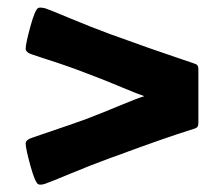

<svg xmlns="http://www.w3.org/2000/svg" viewBox="-20 -526 574 508"><path d="M274.4 -108.9Q219.7 -88.9 167 -66.9Q114.3 -44.9 100.1 -40Q86.9 -35.6 81.1 -38.6Q72.8 -43 60.3 -88.1Q47.9 -133.3 47.9 -146.5Q47.9 -156.2 66.4 -162.1Q187.5 -203.1 210.4 -211.9L220.2 -215.8Q251 -227.5 297.9 -247.1Q344.7 -266.6 361.8 -271.5Q346.7 -276.4 301.3 -295.4Q255.9 -314.5 220.7 -327.6L210.4 -331.5Q184.1 -341.8 157.5 -351.1Q130.9 -360.4 102.1 -369.6Q73.2 -378.9 66.4 -381.3Q47.9 -387.2 47.9 -397Q47.9 -410.2 60.3 -455.6Q72.8 -501 81.1 -504.9Q85.9 -507.3 100.1 -503.9Q114.3 -499 167.2 -476.8Q220.2 -454.6 274.4 -434.6L285.6 -430.7Q328.6 -415 370.1 -400.4Q411.6 -385.7 448.2 -373.5Q484.9 -361.3 491.2 -358.9Q500 -356.4 502.4 -353Q504.9 -349.6 504.9 -341.8V-201.7Q504.9 -193.8 502.4 -190.4Q500 -187 491.2 -184.6Q413.1 -160.2 285.6 -112.8Z"/></svg>

Font: Cooper* ExtraBold
Style: Italic
Weight: 800
Italic angle: -7°
Designer: Owen Earl
Foundry: indestructible type*
Version: Version 0.001